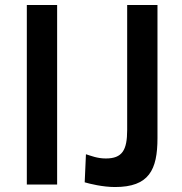

<svg xmlns="http://www.w3.org/2000/svg" viewBox="-20 -743 734 773"><path d="M88 -723V0H210V-723ZM614 -187V-723H492V-220C492 -138 472 -105 406 -105C371 -105 346 -116 326 -122L321 -9C341 -3 394 10 443 10C580 10 614 -59 614 -187Z"/></svg>

Font: United Sans SemiBold
Style: Regular
Weight: 600
Designer: Pablo Impallari, Rodrigo Fuenzalida (Modified by Dan O. Williams)
Version: Version 1.000;PS 001.000;hotconv 1.0.88;makeotf.lib2.5.64775